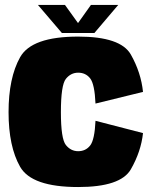

<svg xmlns="http://www.w3.org/2000/svg" viewBox="-20 -748 620 774"><path d="M295 6Q107.5 6 61 -75.8Q14.5 -157.5 14.5 -295.8Q14.5 -434 61 -517.2Q107.5 -600.5 295 -600.5Q466.5 -600.5 507.5 -528Q548.5 -455.5 556.5 -377.5L365 -330.5Q361.5 -409 343.5 -432Q325.5 -455 295 -455Q265.5 -455 245.5 -430Q225.5 -405 225.5 -295.5Q225.5 -188.5 245.5 -163.5Q265.5 -138.5 295 -138.5Q325.5 -138.5 343.5 -161.5Q361.5 -184.5 365 -261L556.5 -211.5Q548.5 -137 507.5 -65.5Q466.5 6 295 6ZM229.5 -615 133 -728H242L294.5 -655L346.5 -728H456.5L360.5 -615Z"/></svg>

Font: Anybody Black
Style: Regular
Weight: 900
Designer: Tyler Finck
Foundry: Etcetera Type Company
Version: Version 1.010; ttfautohint (v1.8.3) -l 8 -r 50 -G 200 -x 14 